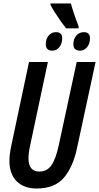

<svg xmlns="http://www.w3.org/2000/svg" viewBox="-20 -1069 567 1099"><path d="M358 -907Q345 -923 327 -948.5Q309 -974 293 -999.5Q277 -1025 269 -1041V-1049H386Q399 -998 430 -918V-907ZM280 -779Q242 -779 242 -816Q242 -846 258.5 -865.5Q275 -885 301 -885Q336 -885 336 -850Q336 -820 320 -799.5Q304 -779 280 -779ZM438 -779Q400 -779 400 -816Q400 -846 417 -865.5Q434 -885 460 -885Q495 -885 495 -850Q495 -820 479 -799.5Q463 -779 438 -779ZM190 10Q117 10 75.5 -31.5Q34 -73 34 -147Q34 -185 44 -232L146 -714H254L151 -229Q147 -211 145 -194Q143 -177 143 -164Q143 -87 205 -87Q249 -87 274 -122.5Q299 -158 316 -236L419 -714H527L421 -222Q398 -113 345.5 -51.5Q293 10 190 10Z"/></svg>

Font: Noto Sans ExtraCondensed SemiBold
Style: Italic
Weight: 600
Width: 2
Italic angle: -12°
Designer: Monotype Design Team
Foundry: Monotype Imaging Inc.
Version: Version 2.013; ttfautohint (v1.8.4.7-5d5b)